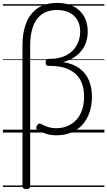

<svg xmlns="http://www.w3.org/2000/svg" viewBox="-20 -914 740 1324"><path d="M161 390Q148 390 141.5 385Q135 380 135 371V-605Q135 -690 160.5 -755Q186 -820 239 -857Q292 -894 375 -894Q423 -894 461.5 -880.5Q500 -867 527.5 -841.5Q555 -816 570 -779.5Q585 -743 585 -695Q585 -673 580.5 -650.5Q576 -628 567.5 -607.5Q559 -587 545 -568.5Q531 -550 512 -534Q493 -518 469 -506Q445 -494 415 -486Q484 -475 528 -442.5Q572 -410 593 -360.5Q614 -311 614 -249Q614 -187 596.5 -137Q579 -87 546.5 -52Q514 -17 469 1Q424 19 369 19Q327 19 296.5 8.5Q266 -2 239 -17Q230 -23 230 -31Q230 -39 235 -48Q241 -60 249 -61.5Q257 -63 266 -58Q288 -46 312.5 -38Q337 -30 369 -30Q410 -30 445 -44.5Q480 -59 506 -87Q532 -115 546 -156Q560 -197 560 -249Q560 -312 536 -359Q512 -406 459 -433Q406 -460 320 -460H311Q303 -460 299 -465Q295 -470 295 -484Q295 -497 299 -502.5Q303 -508 311 -508H324Q359 -508 388.5 -515Q418 -522 441.5 -535Q465 -548 482 -565.5Q499 -583 510.5 -604.5Q522 -626 527.5 -649Q533 -672 533 -696Q533 -743 513.5 -776Q494 -809 458.5 -827Q423 -845 375 -845Q306 -845 264.5 -812.5Q223 -780 205.5 -725Q188 -670 188 -600V371Q188 380 181.5 385Q175 390 161 390ZM0 365H700V375H0ZM0 -20H700V0H0ZM0 -505H700V-500H0ZM0 -885H700V-875H0Z"/></svg>

Font: Playwrite IT Moderna Guides
Style: Regular
Weight: 400
Designer: Veronika Burian, José Scaglione
Foundry: TypeTogether
Version: Version 1.003